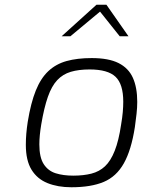

<svg xmlns="http://www.w3.org/2000/svg" viewBox="-20 -784 604 810"><path d="M281 6Q224 6 180.5 -11.5Q137 -29 113 -68Q89 -107 89 -173Q89 -197 91 -220.5Q93 -244 97 -270Q110 -350 131 -402Q152 -454 184 -484Q216 -514 261 -526.5Q306 -539 367 -539Q438 -539 480 -518Q522 -497 540.5 -456Q559 -415 559 -354Q559 -330 556 -303.5Q553 -277 549 -248Q534 -151 502.5 -95Q471 -39 417.5 -16.5Q364 6 281 6ZM289 -43Q332 -43 365.5 -51.5Q399 -60 423 -82.5Q447 -105 464 -148Q481 -191 491 -259Q496 -288 498 -311.5Q500 -335 500 -355Q500 -429 467.5 -460Q435 -491 358 -491Q312 -491 278.5 -481Q245 -471 221.5 -446Q198 -421 182 -375.5Q166 -330 154 -259Q150 -235 148 -214Q146 -193 146 -175Q146 -120 164.5 -91.5Q183 -63 215 -53Q247 -43 289 -43ZM240 -631 387 -764H429L522 -631H485L402 -735L277 -631Z"/></svg>

Font: Exo Thin Light
Style: Italic
Weight: 300
Italic angle: -9°
Version: Version 2.000